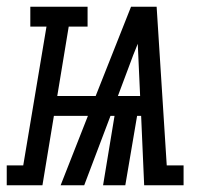

<svg xmlns="http://www.w3.org/2000/svg" viewBox="-83 -550 603 570"><path d="M-63 0V-59H-14L55 -471H7V-530H177V-471H121L87 -265H201L306 -530H382L412 -59H462V0H345L336 -206H324L289 0H223L257 -206H245L167 0H97L178 -206H77L43 0ZM267 -265H333L329 -353Q328 -370 327.5 -386.5Q327 -403 326 -420Q319 -403 312.5 -386.5Q306 -370 300 -353Z"/></svg>

Font: Iosevka Slab Oblique
Style: Regular
Weight: 400
Italic angle: -9°
Monospace: yes
Designer: Belleve Invis
Foundry: Belleve Invis
Version: Version 11.1.1; ttfautohint (v1.8.3)